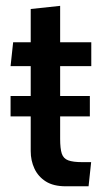

<svg xmlns="http://www.w3.org/2000/svg" viewBox="-20 -642 359 672"><path d="M210 10Q167 10 140.2 -7Q113.5 -24 100.5 -52Q87.5 -80 87.5 -113V-410.5H17L26 -494H87.5V-610.5L190.5 -621.5V-494H299.5V-410.5H190.5V-156Q190.5 -122 196.2 -104.5Q202 -87 218.8 -80.8Q235.5 -74.5 268.5 -74.5H299L290 10ZM17 -234.5V-306H294.5V-234.5Z"/></svg>

Font: Cabin SemiCondensedMedium
Style: Regular
Weight: 500
Width: 4
Designer: Pablo Impallari
Foundry: Pablo Impallari. http://www.impallari.com Igino Marini. http://www.ikern.com
Version: Version 3.001